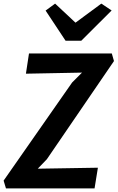

<svg xmlns="http://www.w3.org/2000/svg" viewBox="-34 -1043 651 1063"><path d="M-1 0 -14 -43 365.5 -586.5 420 -641 109.5 -635 126.5 -747H585L597 -705L225.5 -161.5L175 -109L508 -114.5L489.5 0ZM329 -817.5 218.5 -984.5 271 -1023 384 -917.5 527 -1023 584 -985 416 -817.5Z"/></svg>

Font: Merriweather Sans SemiBold
Style: Italic
Weight: 600
Italic angle: -7.5°
Designer: Eben Sorkin
Foundry: Eben Sorkin
Version: Version 2.001